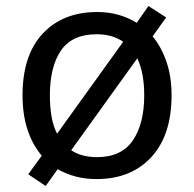

<svg xmlns="http://www.w3.org/2000/svg" viewBox="-20 -586 645 639"><path d="M551 -269Q551 -136 483.5 -63Q416 10 301 10Q264 10 232 1.5Q200 -7 172 -23L132 33L74 -6L119 -68Q88 -104 71.5 -154.5Q55 -205 55 -269Q55 -402 122 -474Q189 -546 304 -546Q377 -546 435 -510L474 -566L533 -528L488 -465Q517 -430 534 -380.5Q551 -331 551 -269ZM146 -269Q146 -231 151.5 -198.5Q157 -166 170 -141L390 -447Q354 -472 302 -472Q220 -472 183 -418Q146 -364 146 -269ZM460 -269Q460 -343 437 -392L217 -86Q251 -63 303 -63Q384 -63 422 -118.5Q460 -174 460 -269Z"/></svg>

Font: Noto Sans New Tai Lue
Style: Regular
Weight: 400
Designer: Monotype Design Team
Foundry: Monotype Imaging Inc.
Version: Version 2.003